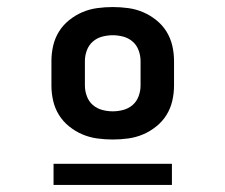

<svg xmlns="http://www.w3.org/2000/svg" viewBox="-20 -713 640 545"><path d="M300 -317Q278 -317 256 -320Q234 -323 214 -331.5Q194 -340 176.5 -354Q159 -368 147.5 -386.5Q136 -405 131 -426.5Q126 -448 126 -470V-540Q126 -562 131 -583.5Q136 -605 147.5 -623.5Q159 -642 176.5 -656Q194 -670 214 -678.5Q234 -687 256 -690Q278 -693 300 -693Q322 -693 344 -690Q366 -687 386 -678.5Q406 -670 423.5 -656Q441 -642 452.5 -623.5Q464 -605 469 -583.5Q474 -562 474 -540V-470Q474 -448 469 -426.5Q464 -405 452.5 -386.5Q441 -368 423.5 -354Q406 -340 386 -331.5Q366 -323 344 -320Q322 -317 300 -317ZM300 -397Q315 -397 330 -401Q345 -405 356.5 -415Q368 -425 373.5 -440Q379 -455 379 -470V-540Q379 -555 373.5 -570Q368 -585 356.5 -595Q345 -605 330 -609Q315 -613 300 -613Q285 -613 270 -609Q255 -605 243.5 -595Q232 -585 226.5 -570Q221 -555 221 -540V-470Q221 -455 226.5 -440Q232 -425 243.5 -415Q255 -405 270 -401Q285 -397 300 -397ZM132 -188V-248H468V-188Z"/></svg>

Font: Iosevka SS04 XBd Ex
Style: Regular
Weight: 800
Width: 7
Monospace: yes
Designer: Belleve Invis
Foundry: Belleve Invis
Version: Version 19.0.0; ttfautohint (v1.8.4)